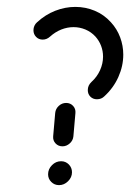

<svg xmlns="http://www.w3.org/2000/svg" viewBox="-20 -539 384 559"><path d="M120 -31.5Q120 -46.7 131.3 -58.1Q142.6 -69.6 157.8 -69.6Q171.1 -69.6 180.4 -60.2Q189.6 -50.7 189.6 -37.4Q189.6 -22.6 178.1 -11.3Q166.7 0 151.9 0Q138.5 0 129.3 -9.3Q120 -18.5 120 -31.5ZM172.6 -239.3Q184.8 -239.3 192.8 -230.7Q200.7 -222.2 199.6 -210L193.7 -142.2Q192.6 -130 183.1 -121.5Q173.7 -113 161.9 -113Q149.6 -113 141.7 -121.5Q133.7 -130 134.8 -142.2L140.7 -210Q141.9 -222.2 151.1 -230.7Q160.4 -239.3 172.6 -239.3ZM104.4 -423.7Q92.6 -423.7 85 -431.7Q77.4 -439.6 77.4 -451.1Q77.4 -457.8 80.2 -463.9Q83 -470 87.8 -474.1Q111.9 -496.3 140.7 -507.6Q169.6 -518.9 199.3 -518.9Q229.3 -518.9 256.1 -507.6Q283 -496.3 303 -474.1Q320.7 -454.8 329.8 -430.4Q338.9 -405.9 338.9 -380Q338.9 -346.7 324.6 -314.8Q310.4 -283 283.7 -258.5Q275.2 -250 262.2 -250Q250.7 -250 243.1 -257.6Q235.6 -265.2 235.6 -276.7Q235.6 -290.4 246.3 -300.4Q262.6 -315.2 271.3 -334.6Q280 -354.1 280 -374.1Q280 -390.4 274.3 -405.6Q268.5 -420.7 257.8 -432.6Q245.6 -445.9 228.9 -453Q212.2 -460 194.1 -460Q175.9 -460 158.3 -453Q140.7 -445.9 125.9 -432.6Q116.3 -423.7 104.4 -423.7Z"/></svg>

Font: 26F Galaxy Sans Medium
Style: Italic
Weight: 500
Italic angle: -5°
Designer: C₂₉H₂₅N₃O₅
Version: Version 1.200